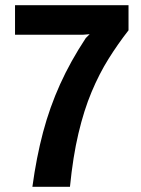

<svg xmlns="http://www.w3.org/2000/svg" viewBox="-20 -721 543 741"><path d="M105 0Q120.5 -114 146.2 -210.8Q172 -307.5 212 -396Q252 -484.5 311 -574L326 -589L301 -587H38V-701H476V-604Q435 -551.5 399 -494Q363 -436.5 333.5 -366.2Q304 -296 282.8 -206.2Q261.5 -116.5 250 0Z"/></svg>

Font: Expletus Sans
Style: Bold
Weight: 700
Version: Version 7.500